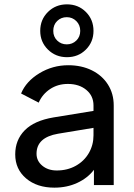

<svg xmlns="http://www.w3.org/2000/svg" viewBox="-20 -851 615 883"><path d="M50 -141Q50 -207 93.5 -251.5Q137 -296 226 -311L410 -341V-366Q410 -410 377 -437.5Q344 -465 292 -465Q246 -465 210.5 -441.5Q175 -418 158 -379L77 -421Q100 -477 161 -514Q222 -551 294 -551Q355 -551 402.5 -527.5Q450 -504 476.5 -462Q503 -420 503 -366V0H412V-70Q383 -32 335.5 -10Q288 12 230 12Q150 12 100 -30.5Q50 -73 50 -141ZM241 -67Q290 -67 328.5 -88.5Q367 -110 388.5 -147Q410 -184 410 -229V-263L247 -236Q148 -219 148 -144Q148 -111 174.5 -89Q201 -67 241 -67ZM165 -709Q165 -761 200.5 -796Q236 -831 288 -831Q340 -831 375 -796Q410 -761 410 -709Q410 -658 375 -623Q340 -588 288 -588Q236 -588 200.5 -623Q165 -658 165 -709ZM287 -647Q313 -647 331 -664.5Q349 -682 349 -709Q349 -736 331 -754Q313 -772 287 -772Q261 -772 243 -754.5Q225 -737 225 -709Q225 -682 243 -664.5Q261 -647 287 -647Z"/></svg>

Font: Eudoxus Sans Medium
Style: Regular
Weight: 500
Designer: Stijn de Vries
Foundry: tokotype
Version: Version 2.005